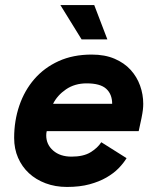

<svg xmlns="http://www.w3.org/2000/svg" viewBox="-20 -726 652 760"><path d="M165 -207Q163 -199 163 -190Q163 -154 190.5 -130Q218 -106 263 -106Q310 -106 338 -123Q366 -140 381 -163L481 -100Q469 -80 449.5 -60Q430 -40 401.5 -23.5Q373 -7 334.5 3.5Q296 14 245 14Q199 14 160.5 -0.5Q122 -15 94.5 -40.5Q67 -66 51.5 -101.5Q36 -137 36 -180Q36 -248 56.5 -308Q77 -368 116 -413Q155 -458 212 -484Q269 -510 343 -510Q395 -510 433.5 -493.5Q472 -477 497 -449.5Q522 -422 534.5 -387Q547 -352 547 -315Q547 -303 545.5 -290.5Q544 -278 540 -258L529 -207ZM323 -396Q276 -396 241.5 -372.5Q207 -349 190 -315H424Q424 -353 400.5 -374.5Q377 -396 323 -396ZM405 -570H303L219 -706H353Z"/></svg>

Font: Space Mono
Style: Bold Italic
Weight: 700
Italic angle: -12°
Monospace: yes
Designer: Colophon Foundry / Benjamin Critton
Foundry: Colophon Foundry
Version: Version 1.000;PS 1.000;hotconv 1.0.81;makeotf.lib2.5.63406